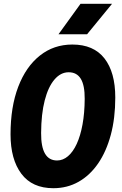

<svg xmlns="http://www.w3.org/2000/svg" viewBox="-20 -976 640 1011"><path d="M261 15Q149.5 15 92.5 -61Q35.5 -137 35.5 -268.5Q35.5 -413 76 -519Q116.5 -625 189.8 -683.2Q263 -741.5 361 -741.5Q473 -741.5 530 -668.5Q587 -595.5 587 -462.5Q587 -354 563.5 -266.2Q540 -178.5 496.8 -115.5Q453.5 -52.5 393.8 -18.8Q334 15 261 15ZM280.5 -131Q311.5 -131 338 -153.5Q364.5 -176 384 -218.2Q403.5 -260.5 414.5 -320.5Q425.5 -380.5 426 -455Q426.5 -526.5 405.5 -561Q384.5 -595.5 341.5 -595.5Q299.5 -595.5 266.8 -557.2Q234 -519 215.5 -447.5Q197 -376 196.5 -275.5Q196 -203 217 -167Q238 -131 280.5 -131ZM438.5 -795.5H288L404 -956H570Z"/></svg>

Font: Spline Sans Mono
Style: Italic
Weight: 400
Italic angle: -4°
Monospace: yes
Designer: Eben Sorkin, Mirko Velimirovic
Foundry: Sorkin Type
Version: Version 1.004